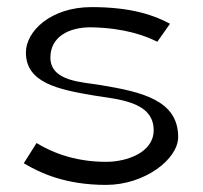

<svg xmlns="http://www.w3.org/2000/svg" viewBox="-20 -560 573 541"><path d="M279 -39C387 -39 482 -111 482 -174C482 -278 379 -301 265 -320C215 -329 122 -329 122 -398C122 -456 174 -484 238 -483C333 -481 389 -459 422 -443C423 -442 422 -442 423 -442L459 -493C415 -517 350 -540 238 -540C123 -540 53 -472 53 -412C53 -327 143 -308 244 -291C311 -280 413 -275 413 -193C413 -130 337 -104 279 -104C184 -104 119 -135 83 -157L47 -100C94 -72 165 -39 279 -39Z"/></svg>

Font: Charger Static
Style: 2
Weight: 1000
Designer: Jasper
Foundry: KineticPlasma Fonts/Cannot Into Space Fonts
Version: Version 1.1